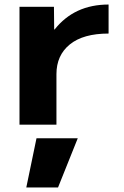

<svg xmlns="http://www.w3.org/2000/svg" viewBox="-20 -550 545 847"><path d="M96 277 141 60H323L236 277ZM66 -520H218L219 -420H221Q308 -530 459 -530V-402Q347 -402 288 -354Q229 -306 229 -223V0H66Z"/></svg>

Font: Mplus 1p ExtraBold
Style: Regular
Weight: 800
Version: Version 1.061